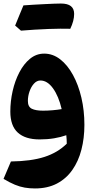

<svg xmlns="http://www.w3.org/2000/svg" viewBox="-20 -779 540 1086"><path d="M328.8 -161.9Q304.9 -157.7 276.9 -155.4Q248.9 -153 223.3 -153Q182.1 -153 159.9 -163.9Q137.7 -174.8 137.7 -208Q137.7 -235.2 147 -261.9Q156.2 -288.6 172.3 -306.2Q188.3 -323.7 208.5 -323.7Q247.7 -323.7 279.7 -279.5Q311.7 -235.2 328.8 -161.9ZM177.7 286.9Q249 286.9 301.7 259.4Q354.3 231.8 388.9 182.6Q423.5 133.5 440.4 68Q457.4 2.6 457.4 -72.9Q457.4 -153.8 440.4 -226.4Q423.5 -299 392.7 -355.1Q362 -411.3 320.5 -443.5Q279 -475.7 230 -475.7Q185.2 -475.7 149.7 -446.6Q114.3 -417.5 89.4 -369.6Q64.5 -321.8 51.4 -263.8Q38.4 -205.7 38.4 -148.1Q38.4 -67.5 80.7 -29Q123 9.6 204.1 9.6Q247.6 9.6 285.7 3.3Q323.9 -3.1 355 -14.2Q356.3 -1.3 356.9 10Q357.6 21.3 357.7 33.7Q306.2 84.5 231.3 108.6Q156.4 132.8 41.8 134.3L0 232.6Q35.3 253.9 64.2 265.8Q93.1 277.7 120.4 282.3Q147.8 286.9 177.7 286.9ZM321.9 -616.7Q336.9 -616.7 347.2 -616.5Q357.4 -616.4 364.5 -616.4Q371.6 -616.4 377.4 -616Q388.3 -638.3 393.9 -659.8Q399.4 -681.3 399.4 -700.2Q399.4 -729.7 381 -744.3Q362.6 -759 324.4 -759Q280.9 -738.6 237.5 -717.7Q194 -696.8 151.1 -676Q108.2 -655.3 65.6 -634.3Q74.2 -627 82.6 -619.6Q91 -612.3 98.6 -605.6Q133.8 -608.6 175.4 -611.2Q217 -613.8 255.9 -615.2Q294.9 -616.7 321.9 -616.7ZM98.6 -605.6Q136.4 -630.9 174.1 -656.1Q211.8 -681.3 249.3 -707.1Q286.8 -732.9 324.4 -759Q310.4 -759 285.5 -758.1Q260.6 -757.2 230.3 -755.6Q200 -754.1 169.2 -752.3Q138.3 -750.5 112.6 -748.5Q100.7 -720.2 89.1 -691.9Q77.5 -663.6 65.6 -634.3Q74.2 -627 82.6 -619.6Q91 -612.3 98.6 -605.6Z"/></svg>

Font: Pinar FD VF
Style: Regular
Weight: 300
Designer: Amin Abedi
Version: Version 2.000